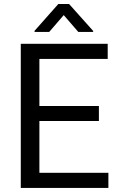

<svg xmlns="http://www.w3.org/2000/svg" viewBox="-20 -927 592 947"><path d="M294.4 -852.5 222.7 -769.5H150.4V-774.9L267.6 -907.2H320.8L439.5 -774.4V-769.5H366.2ZM174.3 -74.7H514.6V0H82.5V-710.9H511.2V-636.2H174.3V-404.3H467.8V-330.1H174.3Z"/></svg>

Font: Robert Sans Medium
Style: Regular
Weight: 500
Designer: Christian Robertson (extended by Adam Twardoch)
Foundry: Google
Version: Version 12.135;April 2, 2019;FontCreator 11.5.0.2425 64-bit;